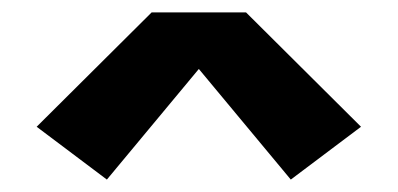

<svg xmlns="http://www.w3.org/2000/svg" viewBox="-20 -736 640 309"><path d="M152 -447 39 -532 224 -716H376L561 -532L448 -447L300 -625Z"/></svg>

Font: Iosevka Slab Heavy Extended
Style: Regular
Weight: 900
Width: 7
Monospace: yes
Designer: Belleve Invis
Foundry: Belleve Invis
Version: Version 11.1.0; ttfautohint (v1.8.3)